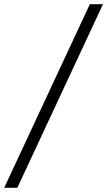

<svg xmlns="http://www.w3.org/2000/svg" viewBox="-113 -780 514 921"><path d="M-93 121 318 -760H381L-30 121Z"/></svg>

Font: NotoSerif-Italic
Style: Regular
Weight: 400
Italic angle: -12°
Designer: Monotype Design Team
Foundry: Monotype Imaging Inc.
Version: Version 2.007; ttfautohint (v1.8) -l 8 -r 50 -G 200 -x 14 -D